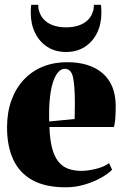

<svg xmlns="http://www.w3.org/2000/svg" viewBox="-20 -786 523 818"><path d="M260 12Q172.5 12 117.2 -19Q62 -50 36 -107.2Q10 -164.5 10 -242.5Q10 -307 28.5 -358.2Q47 -409.5 81 -446Q115 -482.5 161.8 -501.8Q208.5 -521 265.5 -521Q362.5 -521 417 -474Q471.5 -427 473 -337.5Q473 -303 471 -279.2Q469 -255.5 465 -245H190.5Q192.5 -191 202 -155Q211.5 -119 228.5 -97.8Q245.5 -76.5 270.2 -67.2Q295 -58 327 -58Q353.5 -58 388.5 -66.5Q423.5 -75 444.5 -91L457.5 -63Q444 -48 413.8 -30.5Q383.5 -13 343.5 -0.5Q303.5 12 260 12ZM189.5 -268.5 298 -279Q298.5 -296.5 298.5 -311.8Q298.5 -327 299 -344.5Q299 -419 291.2 -456Q283.5 -493 255.5 -493Q243 -493 230.8 -481.5Q218.5 -470 208.5 -443.8Q198.5 -417.5 193.2 -374.5Q188 -331.5 189.5 -268.5ZM261.5 -564.5Q216 -564.5 182.2 -586Q148.5 -607.5 129.8 -645.2Q111 -683 111 -732Q111 -743.5 111.5 -750.5Q112 -757.5 113 -765.5H143Q143 -760.5 143.5 -754.2Q144 -748 146 -741Q152.5 -717 168.8 -701Q185 -685 209 -677.2Q233 -669.5 261.5 -669.5Q290.5 -669.5 314.2 -677.2Q338 -685 354.5 -701Q371 -717 377 -741Q379 -748 379.5 -754.2Q380 -760.5 380 -765.5H410Q411 -757.5 411.5 -750.5Q412 -743.5 412 -732Q412 -683 393.2 -645.2Q374.5 -607.5 340.8 -586Q307 -564.5 261.5 -564.5Z"/></svg>

Font: Merriweather 144pt Black
Style: Regular
Weight: 900
Version: Version 2.100